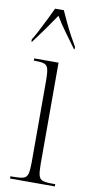

<svg xmlns="http://www.w3.org/2000/svg" viewBox="-88 -803 404 840"><g transform="rotate(10 114.0 -383.0)"><path d="M21 0V-10H36Q65 -10 79 -14.5Q93 -19 97.5 -35Q102 -51 102 -86V-448Q102 -483 98 -499.5Q94 -516 81.5 -521Q69 -526 41 -526H34V-536H142V-86Q142 -51 146.5 -35Q151 -19 164.5 -14.5Q178 -10 207 -10H220V0ZM9 -616Q21 -635 34.5 -661.5Q48 -688 62 -716Q76 -744 86 -766H125Q135 -744 148 -716Q161 -688 175.5 -661.5Q190 -635 201 -616V-606H198Q174 -639 149.5 -672.5Q125 -706 106 -738Q84 -705 61.5 -673.5Q39 -642 12 -606H9Z"/></g></svg>

Font: Noto Serif Display ExtraCondensed ExtraLight
Style: Regular
Weight: 200
Width: 2
Designer: Monotype Design Team
Foundry: Monotype Imaging Inc.
Version: Version 2.009